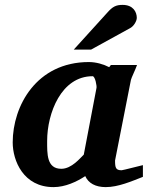

<svg xmlns="http://www.w3.org/2000/svg" viewBox="-20 -754 607 786"><path d="M565 -30V-78C555 -76 483 -57 478 -57C454 -57 451 -67 451 -97L516 -427C518 -436 534 -468 541 -488H434L427 -479C404 -491 373 -500 344 -500C129 -500 32 -320 32 -171C32 -96 76 12 199 12C247 12 294 -10 329 -33C342 -4 371 12 413 12C464 12 519 -12 565 -30ZM375 -394C328 -149 338 -201 323 -121C309 -108 274 -63 231 -63C171 -63 173 -124 173 -177C173 -291 231 -442 359 -442C370 -442 377 -400 375 -394ZM540 -681C540 -705 525 -734 482 -734C455 -734 441 -727 419 -702L282 -551H353L513 -639C528 -647 540 -668 540 -681Z"/></svg>

Font: Veleka
Style: Bold Italic
Weight: 700
Italic angle: -12°
Designer: Stefan Peev, Context Ltd, 2016; SIL International, 1997-2014.
Foundry: Stefan Peev, Context Ltd, 2016
Version: Version 5.000